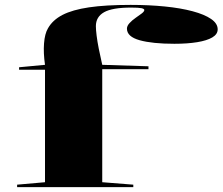

<svg xmlns="http://www.w3.org/2000/svg" viewBox="-20 -765 910 785"><path d="M50 0V-10L164 -20V-480H58V-490L164 -500Q157 -548 160 -587.5Q163 -627 176 -649Q195 -683 235.5 -704Q276 -725 344 -735Q412 -745 514 -745Q589 -745 654 -738.5Q719 -732 767.5 -719Q816 -706 843 -687.5Q870 -669 870 -645Q870 -625 848 -612Q826 -599 786 -592.5Q746 -586 693 -586Q603 -586 551 -600.5Q499 -615 499 -648Q499 -659 509.5 -670.5Q520 -682 534.5 -692Q549 -702 559.5 -710Q570 -718 570 -724Q570 -729 558.5 -731.5Q547 -734 516 -734Q439 -734 405.5 -715Q372 -696 372 -658Q372 -644 375 -619.5Q378 -595 384 -565Q390 -535 398 -500L587 -494V-482H398V-20L525 -10V0Z"/></svg>

Font: Kalnia Expanded
Style: Regular
Weight: 400
Width: 7
Designer: Frida Medrano
Foundry: Frida Medrano
Version: Version 1.105